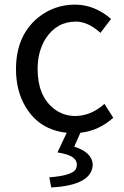

<svg xmlns="http://www.w3.org/2000/svg" viewBox="-20 -577 549 850"><path d="M335.9 10.7 308.6 72.3Q386.7 96.7 390.6 150.4Q388.7 243.2 207 252.9L198.2 208Q302.7 200.2 316.4 169.9Q320.3 161.1 320.3 152.3Q320.3 118.2 266.6 104.5Q252 100.6 234.4 97.7L275.4 10.7Q155.3 -2 94.7 -101.6Q50.8 -172.9 50.8 -271.5Q50.8 -418 148.4 -499Q219.7 -556.6 313.5 -556.6Q399.4 -555.7 471.7 -493.2L424.8 -431.6Q369.1 -481.4 316.4 -481.4Q230.5 -481.4 181.6 -405.3Q146.5 -348.6 146.5 -271.5Q146.5 -152.3 218.8 -95.7Q259.8 -63.5 314.5 -63.5Q383.8 -64.5 442.4 -117.2L481.4 -55.7Q417 2 335.9 10.7Z"/></svg>

Font: Taipei Sans TC Beta
Style: Regular
Weight: 400
Designer: JT Foundry
Foundry: JT Foundry
Version: Version 1.000